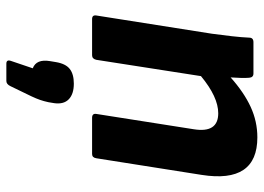

<svg xmlns="http://www.w3.org/2000/svg" viewBox="-130 -416 810 589"><g transform="rotate(90 274.5 -122.0)"><path d="M39 0Q26 0 28 -13L84 -368Q88 -397 91.5 -428Q95 -459 96 -482Q96 -495 110 -495H206Q218 -495 219 -482Q220 -472 219.5 -456Q219 -440 218 -425Q264 -466 308.5 -486.5Q353 -507 402 -507Q544 -507 517 -336L466 -13Q464 0 453 0H342Q328 0 330 -13L377 -312Q389 -387 328 -387Q278 -387 214 -334L164 -13Q161 0 150 0ZM176 263Q163 263 167 250L190 182Q161 171 168 129L171 111Q176 81 192 68.5Q208 56 237 56Q269 56 285 71.5Q301 87 297 116L294 134Q291 148 287 159.5Q283 171 276 186L245 250Q239 263 229 263Z"/></g></svg>

Font: Sofia Sans ExtraBold
Style: Italic
Weight: 800
Italic angle: -9°
Designer: Botio Nikoltchev, Ani Petrova
Foundry: lettersoup
Version: Version 4.100; ttfautohint (v1.8.4.7-5d5b)